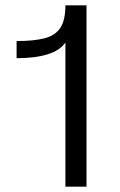

<svg xmlns="http://www.w3.org/2000/svg" viewBox="-20 -696 449 716"><path d="M223.9 -537.5V0H302.6V-676.2H223.9Q223.9 -620.3 204.7 -591.7Q185.4 -563.1 145.2 -553Q104.9 -542.9 41.9 -542.9V-479Q111.8 -479 158.1 -493.7Q204.5 -508.3 223.9 -537.5Z"/></svg>

Font: Estedad VF
Style: Regular
Weight: 100
Designer: Amin Abedi
Version: Version 7.3